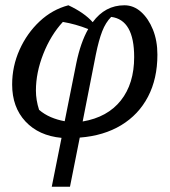

<svg xmlns="http://www.w3.org/2000/svg" viewBox="-20 -514 642 727"><path d="M176 193 213 8Q127 0 76.5 -54Q26 -108 26 -194Q26 -263 54 -325.5Q82 -388 130 -433Q178 -478 239 -494Q299 -466 331 -430Q378 -494 451 -494Q486 -494 514 -469Q542 -444 559 -402Q576 -360 576 -307Q576 -216 540.5 -148Q505 -80 439 -40Q373 0 282 7L245 193ZM434 -477Q428 -473 423 -469ZM343 -308 293 -54Q387 -70 437.5 -133.5Q488 -197 488 -298Q488 -439 401 -450Q380 -429 367 -395.5Q354 -362 343 -308ZM128 -98Q148 -81 172.5 -70.5Q197 -60 225 -55L269 -275Q285 -353 314 -404Q266 -423 218 -431Q172 -381 144 -310Q116 -239 116 -171Q116 -135 128 -98Z"/></svg>

Font: Piazzolla Medium
Style: Italic
Weight: 500
Italic angle: -11.3°
Designer: Juan Pablo del Peral
Foundry: Huerta Tipografica
Version: Version 1.330